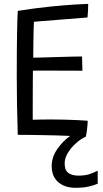

<svg xmlns="http://www.w3.org/2000/svg" viewBox="-20 -680 518 962"><path d="M469.5 175.5V240.5Q451 248.5 424 254.8Q397 261 358 261Q304.5 261 271.8 232.5Q239 204 239 152Q239 107 267.2 66.5Q295.5 26 331.5 1Q297.5 -0.5 263.2 -1.5Q229 -2.5 193 -3Q164 -3.5 131.2 -4Q98.5 -4.5 69 -4.5Q66.5 -81.5 65.2 -157Q64 -232.5 64 -301.5Q64 -430 65.5 -513Q67 -596 69 -625.5Q157 -639.5 232.2 -647Q307.5 -654.5 358 -657.5Q408.5 -660.5 422 -660.5Q422 -641 421 -626Q420 -611 418.5 -592.5L150 -571Q149 -558 148.5 -533.2Q148 -508.5 147.5 -480.5Q147 -452.5 146.8 -428Q146.5 -403.5 146.5 -391Q160.5 -391 193.5 -392Q226.5 -393 265.8 -394.2Q305 -395.5 339.2 -396.2Q373.5 -397 391 -397L393 -325.5Q385.5 -325.5 361.8 -325.8Q338 -326 305.8 -326Q273.5 -326 240.8 -326.2Q208 -326.5 181.8 -326.2Q155.5 -326 145 -326Q144.5 -317 144.5 -286.2Q144.5 -255.5 144.2 -215.8Q144 -176 144 -138.8Q144 -101.5 144 -80Q156.5 -80.5 184.2 -81Q212 -81.5 235.5 -81.5Q270 -81.5 306 -80.5Q342 -79.5 372 -78Q402 -76.5 419.5 -75Q419 -55 415.8 -29.2Q412.5 -3.5 410 5Q386 15 361.5 36.8Q337 58.5 320.5 85.2Q304 112 304 138.5Q304 174 323 187Q342 200 372.5 200Q403 200 424 193.8Q445 187.5 469.5 175.5Z"/></svg>

Font: Grandstander Light
Style: Regular
Weight: 300
Designer: Tyler Finck
Foundry: Etcetera Type Co
Version: Version 1.200; ttfautohint (v1.8.3)